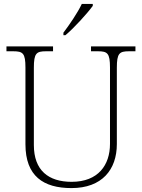

<svg xmlns="http://www.w3.org/2000/svg" viewBox="-20 -951 727 981"><path d="M304 -784V-771H314C358 -807 429 -886 454 -921V-931H398C377 -886 333 -822 304 -784ZM345 10C501 10 577 -84 577 -215V-605C577 -679 590 -689 639 -689H672V-714H445V-689H481C529 -689 542 -679 542 -606V-216C542 -108 482 -22 346 -22C228 -22 153 -80 153 -210V-605C153 -679 166 -689 215 -689H251V-714H13V-689H48C97 -689 110 -679 110 -606V-214C110 -51 202 10 345 10Z"/></svg>

Font: Noto Serif Sinhala ExtraLight
Style: Regular
Weight: 200
Designer: Jelle Bosma - Monotype Design Team
Foundry: Monotype Imaging Inc.
Version: Version 2.007